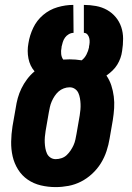

<svg xmlns="http://www.w3.org/2000/svg" viewBox="-20 -755 540 783"><path d="M207 8Q176 8 146.5 1Q117 -6 93 -22.5Q69 -39 53.5 -64Q38 -89 31.5 -117.5Q25 -146 25.5 -177Q26 -208 31 -240L44 -314Q47 -335 52.5 -355Q58 -375 67.5 -394.5Q77 -414 90.5 -432Q104 -450 121 -464Q102 -486 96 -516.5Q90 -547 96 -579Q101 -611 115.5 -641.5Q130 -672 156 -694Q182 -716 214.5 -725.5Q247 -735 279 -735L280 -621Q270 -621 260.5 -615.5Q251 -610 245 -601.5Q239 -593 236 -583Q233 -573 231 -564V-561Q228 -548 229.5 -534.5Q231 -521 238 -512Q244 -512 251 -512.5Q258 -513 264 -513Q277 -513 288.5 -512Q300 -511 313 -509Q325 -518 332.5 -532.5Q340 -547 343 -562V-565Q345 -574 345.5 -582.5Q346 -591 344 -599.5Q342 -608 336.5 -614.5Q331 -621 322 -621V-735Q347 -735 371.5 -730.5Q396 -726 416.5 -714.5Q437 -703 452 -685Q467 -667 474.5 -644.5Q482 -622 482 -597Q482 -572 478 -547Q476 -532 471 -518Q466 -504 458 -491Q450 -478 438.5 -467Q427 -456 414 -447Q427 -428 434 -406.5Q441 -385 444 -361.5Q447 -338 445.5 -314Q444 -290 440 -265L427 -190Q423 -165 414.5 -139Q406 -113 391.5 -89.5Q377 -66 356 -46.5Q335 -27 310.5 -14.5Q286 -2 259.5 3Q233 8 207 8ZM207 -106Q219 -106 231 -110Q243 -114 252 -122.5Q261 -131 268 -141.5Q275 -152 280 -163Q285 -174 287.5 -186Q290 -198 292 -209L305 -284Q307 -296 308 -308Q309 -320 308.5 -331.5Q308 -343 306 -354.5Q304 -366 299.5 -376Q295 -386 285.5 -392.5Q276 -399 264 -399Q252 -399 240 -394.5Q228 -390 219 -382Q210 -374 203 -363.5Q196 -353 191 -341.5Q186 -330 183.5 -318.5Q181 -307 179 -296L166 -221Q164 -209 163 -197Q162 -185 162.5 -173.5Q163 -162 165 -150.5Q167 -139 171.5 -129Q176 -119 185.5 -112.5Q195 -106 207 -106Z"/></svg>

Font: Iosevka Term Curly Heavy
Style: Italic
Weight: 900
Italic angle: -9°
Designer: Belleve Invis
Foundry: Belleve Invis
Version: Version 32.3.0